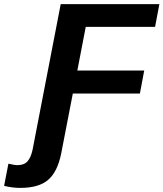

<svg xmlns="http://www.w3.org/2000/svg" viewBox="-145 -708 797 936"><path d="M273 -577 232 -364H558L537 -252H210L153 42Q135 130 89.5 169Q44 208 -46 208Q-85 208 -125 198L-104 90Q-75 97 -59 97Q-27 97 -10.5 78Q6 59 14 21L151 -688H632L611 -577Z"/></svg>

Font: Libra Sans Modern
Style: Bold Italic
Weight: 700
Italic angle: -12°
Foundry: Stefan Peev, Context Ltd
Version: Version 1.000